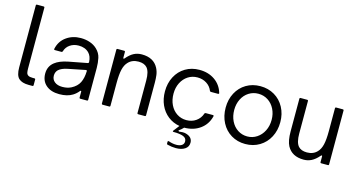

<svg xmlns="http://www.w3.org/2000/svg" viewBox="-96 -1191 3441 1839"><g transform="rotate(15 1624.0 -271.5)"><path d="M200 0Q133 0 101 -30Q69 -60 69 -139V-753Q69 -763 79 -763H144Q154 -763 154 -753V-152Q154 -123 158 -107.5Q162 -92 176 -83.5Q190 -75 220 -75H237Q247 -75 247 -65V-10Q247 0 237 0Z M325 -147Q325 -219 379 -261Q423 -296 506 -313L694 -349Q703 -351 703 -360Q700 -419 669 -450Q631 -488 567 -488Q518 -488 481.5 -463Q445 -438 433 -396Q430 -387 422 -387H357Q346 -387 348 -398Q365 -476 426 -519.5Q487 -563 568 -563Q617 -563 659 -548.5Q701 -534 730 -506Q768 -470 778 -423Q788 -376 788 -326V-10Q788 0 778 0H713Q703 0 703 -10V-67Q703 -75 698 -75Q694 -75 691 -71Q666 -40 636 -22Q585 10 505 10Q422 10 373.5 -32Q325 -74 325 -147ZM603 -84Q657 -112 679.5 -157Q702 -202 704 -271Q704 -276 701 -278.5Q698 -281 693 -280L524 -246Q462 -234 433 -207Q410 -184 410 -149Q410 -111 438.5 -88Q467 -65 515 -65Q566 -65 603 -84Z M934 0Q924 0 924 -10V-543Q924 -553 934 -553H999Q1009 -553 1009 -543V-486Q1009 -478 1014 -478Q1018 -478 1021 -482Q1058 -526 1094 -544.5Q1130 -563 1173 -563Q1290 -563 1336 -476Q1353 -443 1357.5 -408.5Q1362 -374 1362 -333V-10Q1362 0 1352 0H1287Q1277 0 1277 -10V-333Q1277 -421 1245 -457Q1217 -488 1160 -488Q1097 -488 1059 -447Q1032 -419 1020.5 -370Q1009 -321 1009 -236V-10Q1009 0 999 0Z M1979 -178Q1990 -178 1988 -167Q1967 -84 1901.5 -37Q1836 10 1745 10Q1726 31 1699 50L1706 59Q1730 56 1744 56Q1767 56 1782 62Q1841 81 1841 134Q1841 175 1807 197.5Q1773 220 1718 220Q1678 220 1635 209Q1626 208 1626 198V182Q1626 177 1629.5 174.5Q1633 172 1638 174Q1677 188 1714 188Q1748 188 1768 174.5Q1788 161 1788 136Q1788 103 1755 89.5Q1722 76 1658 76Q1651 76 1649.5 72.5Q1648 69 1652 64L1697 6Q1632 -5 1582 -44Q1532 -83 1504.5 -143.5Q1477 -204 1477 -279Q1477 -360 1511 -425Q1545 -490 1606 -526.5Q1667 -563 1745 -563Q1834 -563 1897.5 -518.5Q1961 -474 1983 -398L1984 -395Q1984 -387 1974 -387H1904Q1895 -387 1892 -395Q1875 -438 1835.5 -463Q1796 -488 1745 -488Q1693 -488 1651.5 -461Q1610 -434 1586 -386.5Q1562 -339 1562 -279Q1562 -217 1585.5 -168.5Q1609 -120 1651 -92.5Q1693 -65 1745 -65Q1800 -65 1840.5 -93.5Q1881 -122 1897 -170Q1899 -178 1908 -178Z M2079 -279Q2079 -360 2113.5 -425Q2148 -490 2209.5 -526.5Q2271 -563 2349 -563Q2427 -563 2489 -526.5Q2551 -490 2586 -425Q2621 -360 2621 -279Q2621 -196 2586.5 -130.5Q2552 -65 2490 -27.5Q2428 10 2349 10Q2271 10 2209.5 -27Q2148 -64 2113.5 -130Q2079 -196 2079 -279ZM2535 -279Q2535 -337 2511 -385Q2487 -433 2444.5 -460.5Q2402 -488 2349 -488Q2297 -488 2254.5 -461Q2212 -434 2188 -386Q2164 -338 2164 -279Q2164 -218 2188 -169Q2212 -120 2254.5 -92.5Q2297 -65 2349 -65Q2401 -65 2443.5 -93Q2486 -121 2510.5 -169.5Q2535 -218 2535 -279Z M2765 -77Q2739 -126 2739 -220V-543Q2739 -553 2749 -553H2814Q2824 -553 2824 -543V-220Q2824 -132 2856 -96Q2884 -65 2941 -65Q3004 -65 3042 -106Q3069 -134 3080.5 -183Q3092 -232 3092 -317V-543Q3092 -553 3102 -553H3167Q3177 -553 3177 -543V-10Q3177 0 3167 0H3102Q3092 0 3092 -10V-67Q3092 -74 3087 -74Q3082 -74 3076 -66Q3041 -26 3005.5 -8Q2970 10 2928 10Q2812 10 2765 -77Z"/></g></svg>

Font: Open Sauce Two
Style: Regular
Weight: 400
Designer: Alfredo Marco Pradil
Foundry: Creative Sauce Fz LLC
Version: Version 1.477